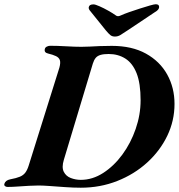

<svg xmlns="http://www.w3.org/2000/svg" viewBox="-71 -868 834 895"><path d="M305.5 7Q271.1 7 232 4.2Q193 1.4 159.8 -1Q126.6 -3.3 109.2 -3.3Q89.6 -3.3 64.4 -1.9Q39.3 -0.5 13 1.4Q-13.2 3.4 -35.8 3.4Q-42.8 3.4 -47.6 -0.4Q-52.4 -4.1 -50.7 -10.9Q-45.8 -27.7 -22.9 -32.2Q5 -37.3 21.5 -44.2Q38 -51 47.4 -63.8Q56.8 -76.6 63.1 -97.4L205.8 -552.6Q212.1 -575.8 208 -587.7Q204 -599.6 190 -606.3Q176 -613.1 152.4 -618.7Q143.1 -620.9 139.4 -626.3Q135.8 -631.7 138.2 -640.4Q139.9 -647.2 147.6 -650.9Q155.4 -654.6 162.5 -654.6Q196.7 -654.6 237.5 -652.2Q278.3 -649.8 308.5 -649.8Q328.5 -649.8 348.3 -650.9Q368.2 -652 392.7 -653.1Q417.2 -654.2 450 -654.2Q544 -654.2 609.1 -618.2Q674.2 -582.2 708.4 -520.7Q742.5 -459.2 742.5 -383.6Q742.5 -305.1 708.7 -234.9Q674.8 -164.6 614.9 -110.2Q555.1 -55.8 475.7 -24.4Q396.4 7 305.5 7ZM305.6 -29.6Q360.1 -29.6 410.1 -61.8Q460.1 -94 499.4 -147.5Q538.7 -201 561.5 -267.1Q584.4 -333.2 584.4 -400.7Q584.4 -479.4 565.8 -526.5Q547.1 -573.6 513.4 -594.9Q479.7 -616.3 435.4 -616.3Q412.3 -616.3 397.6 -612Q382.9 -607.7 374.9 -597.9Q366.9 -588 361.8 -571.8L226.6 -123Q215.9 -88 226.3 -67.3Q236.7 -46.6 259.2 -38.1Q281.7 -29.6 305.6 -29.6ZM464.4 -697.6Q451.7 -697.6 443.1 -704.6Q434.6 -711.6 422.5 -726.2L347.2 -819.7Q341.2 -827.7 342.9 -835Q345.3 -847.6 365.1 -847.6Q372.9 -847.6 392.8 -838.8Q412.8 -830.1 434.3 -817.9Q455.9 -805.7 468.4 -796.5Q473.5 -792.3 479.4 -792.5Q485.3 -792.7 493.1 -796.5Q507.2 -803 531.6 -811.6Q555.9 -820.2 582 -828.4Q608 -836.7 628.2 -842.5Q648.3 -848.2 654.9 -848.2Q670.8 -848.2 670.8 -835.8Q670.8 -825.7 659.7 -817.2L523.4 -726.2Q501.6 -711.3 489.9 -704.5Q478.2 -697.6 464.4 -697.6Z"/></svg>

Font: EB Garamond
Style: Italic
Weight: 400
Italic angle: -17.2°
Designer: Georg Duffner and Octavio Pardo
Foundry: Georg Duffner
Version: Version 1.001